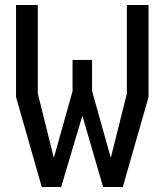

<svg xmlns="http://www.w3.org/2000/svg" viewBox="-20 -750 660 770"><path d="M44.3 -360.8V-730H131.5V-375.5L205.7 -77.7H184.8L271 -384.2V-509.7H349.2V-385.5L435.3 -77.7H414.5L488.7 -374.2V-730H575.7V-360.8L472.5 0H393.5L296.3 -334.3H324.8L225.2 0H147.5Z"/></svg>

Font: Monaspace Krypton Var ExLight
Style: Regular
Weight: 200
Designer: Riley Cran and the Lettermatic Team
Version: Version 1.200 (Monaspace Krypton Var)